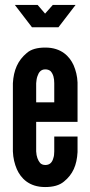

<svg xmlns="http://www.w3.org/2000/svg" viewBox="-20 -747 362 775"><path d="M109 -637 40 -727H132L162 -692L193 -727H285L216 -637ZM293 -196V-133C290 -80 274 -43 238 -14C220 1 195 8 162 8C97 8 64 -28 48 -64C39 -85 33 -109 32 -136V-411C35 -464 52 -503 88 -533C105 -548 130 -555 163 -555C228 -555 261 -519 277 -484C286 -463 292 -440 293 -414V-255H126V-136C127 -115 133 -100 142 -89C147 -84 154 -81 163 -81C182 -81 191 -93 195 -108C198 -116 199 -125 199 -136V-196ZM126 -334H199V-411C199 -432 195 -447 185 -459C180 -464 172 -467 163 -467C144 -467 136 -454 131 -439C128 -431 127 -422 126 -411Z"/></svg>

Font: League Gothic
Style: Regular
Weight: 400
Designer: The League of Moveable Type
Version: Version 1.560;PS 001.560;hotconv 1.0.56;makeotf.lib2.0.21325